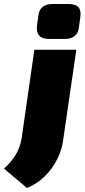

<svg xmlns="http://www.w3.org/2000/svg" viewBox="-91 -749 423 961"><path d="M291 -500 226 -54Q220 -2 196 46.5Q172 95 133.5 133Q95 171 44 192L-71 95Q-28 55 -8 18Q12 -19 18 -62L81 -500ZM252 -729Q287 -729 301.5 -713Q316 -697 311 -663L304 -612Q297 -554 233 -554H154Q87 -554 94 -620L101 -671Q108 -729 173 -729Z"/></svg>

Font: Exo 2 Black
Style: Italic
Weight: 900
Italic angle: -8°
Designer: Natanael Gama
Foundry: Natanael Gama
Version: Version 2.010